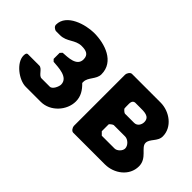

<svg xmlns="http://www.w3.org/2000/svg" viewBox="-62 -864 1201 1201"><g transform="rotate(45 539.0 -263.5)"><path d="M39 -121C39 -59 126 7 187 7H320C405 7 474 -71 474 -150C474 -195 453 -228 420 -260V-270C420 -311 467 -338 467 -383C467 -496 346 -534 253 -534C178 -534 46 -497 46 -402C46 -387 60 -377 73 -373H110C171 -373 197 -421 255 -421C292 -421 322 -413 322 -370C322 -309 244 -310 200 -307L187 -293V-240L200 -227C243 -223 334 -224 334 -159C334 -143 317 -100 293 -100H220C194 -100 180 -147 153 -147H53C39 -147 39 -129 39 -121Z M1013 -380C1013 -462 933 -520 853 -520H600C585 -520 573 -498 573 -487V-33C573 -22 585 0 600 0H880C961 0 1040 -57 1040 -142C1040 -215 965 -234 965 -275C965 -312 1013 -334 1013 -380ZM720 -133V-193C720 -198 741 -213 746 -213H846C872 -213 900 -186 900 -160C900 -138 875 -113 853 -113H740ZM720 -333C719 -337 719 -356 719 -360C719 -377 716 -403 740 -407H783C819 -407 868 -410 868 -361C868 -339 854 -313 826 -313H746C738 -313 723 -328 720 -333Z"/></g></svg>

Font: Asimov Print
Style: C
Weight: 500
Designer: Google
Version: Version 2.000980: 2014